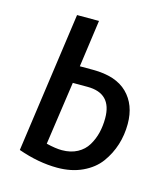

<svg xmlns="http://www.w3.org/2000/svg" viewBox="-87 -595 592 677"><g transform="rotate(15 209.0 -257.0)"><path d="M215.8 -354Q299.8 -354 341.8 -312.5Q383.8 -271 383.8 -201.2Q383.8 -161.1 372.3 -124.5Q360.8 -87.9 337.9 -56.6Q314.9 -25.4 274.9 -6.6Q234.9 12.2 183.1 12.2Q114.7 12.2 40 -14.2L111.8 -525.9H191.9L168 -354ZM183.1 -51.8Q215.3 -51.8 239.3 -64.7Q263.2 -77.6 276.4 -99.6Q289.6 -121.6 295.7 -146.7Q301.8 -171.9 301.8 -200.2Q301.8 -291 212.9 -291H159.2L126 -60.1Q160.2 -51.8 183.1 -51.8Z"/></g></svg>

Font: Fira Sans Compressed Book
Style: Italic
Weight: 350
Width: 3
Italic angle: -8°
Designer: Carrois Corporate & Edenspiekermann AG
Foundry: Carrois Corporate GbR & Edenspiekermann AG
Version: Version 4.203;PS 004.203;hotconv 1.0.88;makeotf.lib2.5.64775